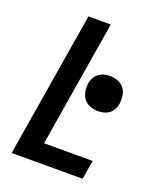

<svg xmlns="http://www.w3.org/2000/svg" viewBox="-136 -824 772 913"><g transform="rotate(20 250.0 -367.5)"><path d="M32 0 153 -735H266L161 -96H407L391 0ZM348 -327Q327 -327 307.5 -335Q288 -343 276.5 -358.5Q265 -374 261.5 -395Q258 -416 261 -437Q263 -451 271 -465Q279 -479 291.5 -488Q304 -497 318.5 -500.5Q333 -504 348 -504Q369 -504 388.5 -496Q408 -488 419.5 -472.5Q431 -457 434 -436Q437 -415 434 -394Q432 -380 424.5 -366Q417 -352 404.5 -343Q392 -334 377.5 -330.5Q363 -327 348 -327Z"/></g></svg>

Font: Iosevka SS18
Style: Bold Italic
Weight: 700
Italic angle: -9°
Monospace: yes
Designer: Belleve Invis
Foundry: Belleve Invis
Version: Version 25.1.1; ttfautohint (v1.8.4)